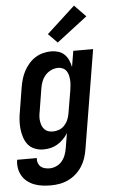

<svg xmlns="http://www.w3.org/2000/svg" viewBox="-74 -825 638 1080"><g transform="rotate(-5 245.0 -285.0)"><path d="M170 213Q146 213 122 210Q98 207 76.5 199Q55 191 37 177Q19 163 7.5 143.5Q-4 124 -8 100.5Q-12 77 -8 53H103Q101 67 105.5 80Q110 93 119.5 101.5Q129 110 142.5 113.5Q156 117 170 117Q189 117 208 108.5Q227 100 240 84.5Q253 69 260 50Q267 31 270 12L284 -72Q273 -54 257.5 -38.5Q242 -23 223.5 -12Q205 -1 185 3.5Q165 8 145 8Q119 8 95.5 -1.5Q72 -11 57.5 -29.5Q43 -48 35.5 -71.5Q28 -95 25.5 -120Q23 -145 25 -171Q27 -197 32 -222L53 -352Q57 -375 63.5 -397.5Q70 -420 81.5 -441.5Q93 -463 109 -481.5Q125 -500 145.5 -513Q166 -526 189.5 -532Q213 -538 236 -538Q257 -538 277 -531.5Q297 -525 311 -511Q325 -497 333 -478.5Q341 -460 345 -440L360 -530H472L380 27Q376 52 368 76.5Q360 101 346 123Q332 145 312 163Q292 181 268 192.5Q244 204 219 208.5Q194 213 170 213ZM207 -88Q224 -88 241.5 -94.5Q259 -101 272 -115Q285 -129 292 -146Q299 -163 302 -180L324 -310Q326 -325 327.5 -339Q329 -353 328 -367Q327 -381 324 -394.5Q321 -408 313.5 -419Q306 -430 293.5 -436Q281 -442 267 -442Q247 -442 228 -433.5Q209 -425 195 -409.5Q181 -394 173.5 -375Q166 -356 163 -337L142 -207Q139 -193 138 -179.5Q137 -166 139 -152.5Q141 -139 145.5 -127Q150 -115 159 -105.5Q168 -96 180.5 -92Q193 -88 207 -88ZM277 -584 226 -636 386 -783 450 -717Z"/></g></svg>

Font: Iosevka Curly Oblique
Style: Bold
Weight: 700
Italic angle: -9°
Monospace: yes
Designer: Belleve Invis
Foundry: Belleve Invis
Version: Version 11.1.0; ttfautohint (v1.8.3)